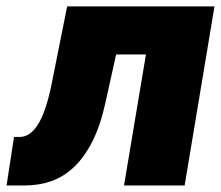

<svg xmlns="http://www.w3.org/2000/svg" viewBox="-37 -565 674 585"><path d="M-17 0 5.7 -147.7H22.7Q54.7 -147.7 78.5 -185.4Q102.3 -223 119.3 -304L167.6 -545.5H616.5L525.6 0H340.9L407.7 -399.1H316.8L284.1 -251.4Q268.8 -181.8 244.3 -133.7Q219.8 -85.6 188.4 -55.9Q157 -26.3 119.3 -13.1Q81.7 0 39.8 0Z"/></svg>

Font: Inter P Black
Style: Italic
Weight: 900
Italic angle: -9.40001°
Designer: Rasmus Andersson
Foundry: rsms
Version: Version 3.018;git-588b23468